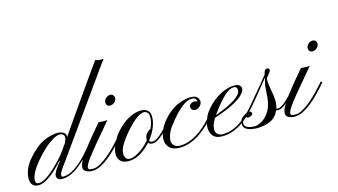

<svg xmlns="http://www.w3.org/2000/svg" viewBox="-87 -1088 2479 1408"><g transform="rotate(-15 1152.0 -384.0)"><path d="M62.5 1Q31.7 1 16.1 -16.1Q0.5 -33.2 0.5 -63Q0.5 -95.7 14.9 -132.8Q29.3 -169.9 61.5 -206.5Q127.4 -283.2 186.5 -308.8Q245.6 -334.5 293.5 -334.5Q313.5 -334.5 333.3 -324.5Q353 -314.5 353 -294.4Q353 -292.5 352.8 -290.5Q352.5 -288.6 352.5 -286.1Q391.6 -342.8 444.8 -419.7Q498 -496.6 562.3 -587.9Q626.5 -679.2 697.3 -778.8Q704.1 -775.9 714.8 -773.4Q725.6 -771 738.3 -771Q747.1 -771 759.3 -772.5L295.4 -122.1Q267.1 -84.5 252.7 -62Q238.3 -39.6 238.3 -26.9Q238.3 -13.7 250.5 -13.7Q282.7 -13.7 315.4 -30.5Q348.1 -47.4 377.9 -73Q407.7 -98.6 432.4 -125.5Q457 -152.3 473.6 -172.6Q490.2 -192.9 495.6 -198.2L506.3 -189.9Q500 -183.6 482.2 -162.6Q464.4 -141.6 437.7 -114Q411.1 -86.4 379.2 -60.1Q347.2 -33.7 312.3 -16.4Q277.3 1 242.7 1Q218.8 1 208.5 -8.3Q198.2 -17.6 198.2 -32.2Q198.7 -61.5 256.8 -130.9L252.9 -132.8Q186.5 -59.1 139.4 -29.1Q92.3 1 62.5 1ZM65.9 -13.7Q85.4 -13.7 113.8 -28.8Q142.1 -43.9 187 -84.5Q206.1 -102.5 227.1 -123.5Q248 -144.5 270.5 -171.4Q277.3 -179.7 291.7 -200Q306.2 -220.2 327.1 -250.5Q338.4 -273.9 338.4 -290Q338.4 -305.2 326.7 -312.3Q314.9 -319.3 301.3 -319.3Q277.3 -319.3 226.3 -284.4Q175.3 -249.5 111.3 -173.8Q74.7 -129.4 58.1 -95.9Q41.5 -62.5 41.5 -39.1Q41.5 -13.7 65.9 -13.7Z M718.3 -427.7Q704.6 -427.7 696.5 -436.3Q688.5 -444.8 688.5 -458Q688.5 -475.1 702.9 -489.5Q717.3 -503.9 737.3 -503.9Q751 -503.9 759 -494.9Q767.1 -485.8 767.1 -473.1Q767.1 -455.1 751.7 -441.4Q736.3 -427.7 718.3 -427.7ZM468.8 1Q439 1 420.7 -10Q402.3 -21 402.3 -39.6Q402.3 -54.2 409.7 -73.5Q417 -92.8 437.7 -124Q458.5 -155.3 498.3 -205.3Q538.1 -255.4 603 -331.1Q607.4 -330.6 624 -330.1Q640.6 -329.6 649.9 -329.6Q658.2 -329.6 662.4 -329.8Q666.5 -330.1 670.4 -330.6Q599.1 -246.6 554 -192.4Q508.8 -138.2 484.4 -106Q460 -73.7 450.7 -56.6Q441.4 -39.6 441.4 -29.3Q441.4 -16.6 455.1 -14.6Q468.8 -12.7 477.1 -12.7Q503.4 -12.7 534.7 -30.5Q565.9 -48.3 596.9 -75Q627.9 -101.6 654.5 -128.9Q681.2 -156.2 698.2 -176Q715.3 -195.8 718.3 -198.7L728 -189.9Q722.7 -184.1 704.6 -163.1Q686.5 -142.1 659.7 -114.5Q632.8 -86.9 600.8 -60.5Q568.8 -34.2 534.9 -16.6Q501 1 468.8 1Z M746.1 1Q705.1 1 685.5 -17.8Q666 -36.6 663.6 -64Q662.1 -97.2 677.5 -135.3Q692.9 -173.3 710.9 -199.2Q734.9 -232.9 769 -263.9Q803.2 -294.9 844 -314.7Q884.8 -334.5 927.7 -334.5Q953.6 -334.5 972.4 -321Q991.2 -307.6 993.2 -278.3Q995.6 -236.8 977.1 -191.2Q958.5 -145.5 926.8 -106.4Q930.2 -92.3 948.7 -92.3Q966.8 -92.3 988.3 -106.7Q1009.8 -121.1 1030 -140.6Q1050.3 -160.2 1064.9 -176.8Q1079.6 -193.4 1084.5 -198.2L1095.2 -189.9Q1085.9 -181.2 1068.8 -162.8Q1051.8 -144.5 1031 -125.2Q1010.3 -106 988.5 -92.3Q966.8 -78.6 947.8 -78.6Q924.3 -78.6 916 -93.3Q879.9 -52.2 834.7 -25.6Q789.6 1 746.1 1ZM758.8 -13.7Q775.9 -13.7 798.3 -23.4Q820.8 -33.2 843.3 -49.3Q880.9 -76.2 911.1 -112.3V-114.3Q911.1 -144.5 927 -162.4Q942.9 -180.2 958 -185.1Q981.9 -234.9 979.5 -274.4Q978 -298.3 967 -307.6Q956.1 -316.9 942.9 -316.9Q914.6 -316.9 873.3 -283.4Q832 -250 781.2 -187Q745.1 -141.6 730.7 -110.4Q716.3 -79.1 718.3 -56.2Q718.3 -43 727.3 -28.3Q736.3 -13.7 758.8 -13.7Z M1131.3 2.9Q1079.6 2.9 1054.9 -22.7Q1030.3 -48.3 1030.3 -85Q1030.3 -116.7 1045.2 -152.1Q1060.1 -187.5 1090.8 -224.1Q1144 -286.6 1203.4 -311.3Q1262.7 -335.9 1305.7 -334.5Q1338.4 -333.5 1351.3 -319.1Q1364.3 -304.7 1364.7 -289.1Q1365.7 -268.1 1348.9 -251.7Q1332 -235.4 1313 -235.4Q1301.8 -235.4 1291.7 -242.7Q1281.7 -250 1281.2 -264.2Q1280.8 -277.8 1291.7 -287.1Q1302.7 -296.4 1317.9 -296.9Q1329.6 -297.4 1342.8 -291.5V-293.5Q1342.8 -306.2 1334.2 -314Q1325.7 -321.8 1305.7 -321.8Q1272.9 -321.8 1227.3 -285.6Q1181.6 -249.5 1124 -174.3Q1097.2 -138.7 1087.4 -111.6Q1077.6 -84.5 1077.6 -63Q1077.6 -42 1093.5 -26.6Q1109.4 -11.2 1134.3 -11.2Q1178.2 -11.2 1218 -27.3Q1257.8 -43.5 1291.3 -68.1Q1324.7 -92.8 1351.1 -119.1Q1377.4 -145.5 1394.5 -167Q1411.6 -188.5 1418.5 -197.3Q1420.9 -200.2 1426.3 -196.5Q1431.6 -192.9 1429.2 -189.9Q1422.9 -180.2 1404.8 -158Q1386.7 -135.7 1359.1 -108.4Q1331.5 -81.1 1296.1 -55.7Q1260.7 -30.3 1219 -13.7Q1177.2 2.9 1131.3 2.9Z M1454.6 2.9Q1406.7 2.9 1386.2 -22Q1365.7 -46.9 1364.7 -83Q1364.3 -109.4 1375.5 -141.6Q1386.7 -173.8 1398.9 -190.9Q1435.1 -241.2 1477.1 -272.9Q1519 -304.7 1559.3 -319.6Q1599.6 -334.5 1630.4 -334.5Q1660.2 -334.5 1672.1 -324.7Q1684.1 -314.9 1684.6 -302.2Q1686 -283.2 1664.3 -258.1Q1642.6 -232.9 1588.4 -203.6Q1534.2 -174.3 1437 -142.1Q1419.9 -114.7 1414.1 -95Q1408.2 -75.2 1408.2 -59.6Q1408.2 -36.6 1423.6 -23.9Q1439 -11.2 1460 -11.2Q1505.9 -11.2 1546.1 -28.6Q1586.4 -45.9 1619.9 -72.3Q1653.3 -98.6 1678.7 -125.7Q1704.1 -152.8 1720.2 -173.1Q1736.3 -193.4 1741.7 -198.2L1752 -189.9Q1744.6 -183.6 1727.3 -162.1Q1710 -140.6 1683.3 -112.8Q1656.7 -85 1622.1 -58.6Q1587.4 -32.2 1545.2 -14.6Q1502.9 2.9 1454.6 2.9ZM1448.2 -159.2Q1543 -192.4 1597.7 -227.8Q1652.3 -263.2 1652.3 -295.4Q1652.3 -322.8 1627 -322.8Q1594.2 -322.8 1556.2 -287.6Q1518.1 -252.4 1467.3 -185.5Q1456.5 -171.9 1448.2 -159.2Z M1714.4 11.2Q1699.2 11.2 1675.3 7.3Q1651.4 3.4 1632.6 -9.3Q1613.8 -22 1613.8 -48.8Q1613.8 -73.2 1628.7 -89.1Q1643.6 -105 1661.6 -112.8Q1679.7 -120.6 1688.5 -120.6Q1708.5 -120.6 1708.5 -102.1Q1708 -94.2 1697.5 -87.6Q1687 -81.1 1674.3 -81.1Q1668.5 -81.1 1662.8 -85.2Q1657.2 -89.4 1653.8 -91.3Q1648.4 -85.9 1637.5 -75.4Q1626.5 -64.9 1626.5 -48.3Q1626.5 -29.8 1641.4 -20.8Q1656.2 -11.7 1674.8 -9Q1693.4 -6.3 1703.1 -6.3Q1723.6 -6.3 1754.4 -22.7Q1785.2 -39.1 1811.8 -77.6Q1838.4 -116.2 1846.2 -182.6Q1848.6 -206.1 1850.8 -247.6Q1853 -289.1 1866.2 -327.1Q1866.7 -328.6 1866.7 -331.5Q1848.1 -308.6 1826.7 -282.2Q1805.2 -255.9 1785.4 -231.4Q1765.6 -207 1751.5 -189.9Q1741.7 -178.2 1737.3 -174.8Q1732.9 -171.4 1733.4 -171.4Q1732.9 -171.4 1729.7 -171.1Q1726.6 -170.9 1724.6 -174.3Q1723.6 -176.8 1729.2 -183.6Q1734.9 -190.4 1741.2 -198.2Q1752.4 -210.9 1775.9 -238.8Q1799.3 -266.6 1825.4 -298.3Q1851.6 -330.1 1870.6 -354.5Q1873.5 -369.1 1879.4 -380.9Q1885.3 -392.6 1896 -392.6Q1915.5 -392.6 1915.5 -376.5Q1915 -367.2 1893.1 -341.8Q1879.9 -326.2 1878.9 -321.5Q1877.9 -316.9 1877.9 -309.6Q1877.4 -292 1881.6 -265.9Q1885.7 -239.7 1890.6 -211.2Q1895.5 -182.6 1897 -156.7Q1898.4 -118.2 1888.2 -89.8Q1896 -88.9 1901.4 -88.9Q1917 -88.9 1937.3 -103Q1957.5 -117.2 1977.5 -136.7Q1997.6 -156.2 2012.5 -173.8Q2027.3 -191.4 2032.2 -198.2L2043 -189.9Q2034.7 -181.2 2018.6 -162.8Q2002.4 -144.5 1981.9 -124.8Q1961.4 -105 1940.2 -91.1Q1918.9 -77.1 1899.9 -77.1Q1895.5 -77.1 1891.6 -77.4Q1887.7 -77.6 1883.8 -78.1Q1860.8 -27.3 1815.9 -8.1Q1771 11.2 1714.4 11.2Z M2254.9 -427.7Q2241.2 -427.7 2233.2 -436.3Q2225.1 -444.8 2225.1 -458Q2225.1 -475.1 2239.5 -489.5Q2253.9 -503.9 2273.9 -503.9Q2287.6 -503.9 2295.7 -494.9Q2303.7 -485.8 2303.7 -473.1Q2303.7 -455.1 2288.3 -441.4Q2272.9 -427.7 2254.9 -427.7ZM2005.4 1Q1975.6 1 1957.3 -10Q1939 -21 1939 -39.6Q1939 -54.2 1946.3 -73.5Q1953.6 -92.8 1974.4 -124Q1995.1 -155.3 2034.9 -205.3Q2074.7 -255.4 2139.6 -331.1Q2144 -330.6 2160.6 -330.1Q2177.2 -329.6 2186.5 -329.6Q2194.8 -329.6 2199 -329.8Q2203.1 -330.1 2207 -330.6Q2135.7 -246.6 2090.6 -192.4Q2045.4 -138.2 2021 -106Q1996.6 -73.7 1987.3 -56.6Q1978 -39.6 1978 -29.3Q1978 -16.6 1991.7 -14.6Q2005.4 -12.7 2013.7 -12.7Q2040 -12.7 2071.3 -30.5Q2102.5 -48.3 2133.5 -75Q2164.6 -101.6 2191.2 -128.9Q2217.8 -156.2 2234.9 -176Q2252 -195.8 2254.9 -198.7L2264.6 -189.9Q2259.3 -184.1 2241.2 -163.1Q2223.1 -142.1 2196.3 -114.5Q2169.4 -86.9 2137.5 -60.5Q2105.5 -34.2 2071.5 -16.6Q2037.6 1 2005.4 1Z"/></g></svg>

Font: Pinyon Script
Style: Regular
Weight: 400
Designer: Nicole Fally, Eben Sorkin
Foundry: Sorkin Type Co.
Version: Version 1.008; ttfautohint (v1.8.4.7-5d5b)